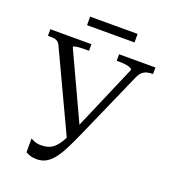

<svg xmlns="http://www.w3.org/2000/svg" viewBox="-155 -970 982 1102"><g transform="rotate(20 336.0 -419.0)"><path d="M390 -210Q367 -158 346 -115.5Q325 -73 303.5 -43.5Q282 -14 256 2Q230 18 197 18Q172 18 155.5 12.5Q139 7 128 0V-84Q134 -80 151 -73Q168 -66 192 -66Q233 -66 258.5 -83Q284 -100 304.5 -135.5Q325 -171 349 -228L530 -649Q530 -655 520 -659.5Q510 -664 493.5 -667Q477 -670 456 -670H435V-710H657V-670H651Q636 -670 620.5 -666Q605 -662 592.5 -651Q580 -640 570 -618ZM373 -223 326 -137 89 -642Q82 -656 71.5 -662Q61 -668 48 -669Q35 -670 20 -670H15V-710H266V-670H250Q233 -670 214.5 -669Q196 -668 183.5 -665.5Q171 -663 171 -658ZM205 -856H495V-804H205Z"/></g></svg>

Font: Roboto Serif 72pt
Style: Regular
Weight: 400
Designer: Greg Gazdowicz
Foundry: Commercial Type
Version: Version 1.008